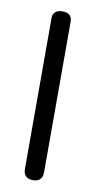

<svg xmlns="http://www.w3.org/2000/svg" viewBox="-72 -601 321 642"><g transform="rotate(10 89.0 -280.5)"><path d="M120 -538C120 -557 109 -567 88 -567C66 -567 55 -557 55 -538V-27C55 -5 66 6 88 6C109 6 120 -5 120 -27Z"/></g></svg>

Font: GFS Philostratos
Style: Regular
Weight: 400
Designer: George D. Matthiopoulos
Foundry: George D. Matthiopoulos
Version: Version 1.000